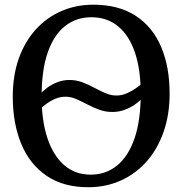

<svg xmlns="http://www.w3.org/2000/svg" viewBox="-20 -771 762 802"><path d="M449.3 -303.3Q420.3 -303.3 394.2 -312.8Q368 -322.4 344.2 -335.1Q320.3 -347.8 298 -357.4Q275.7 -367 254.4 -367Q230.7 -367 209.9 -357.9Q189.1 -348.9 172.9 -336.6Q156.6 -324.4 146.1 -315L145.7 -375.7Q158.9 -390.9 177.7 -404.9Q196.6 -418.8 220.1 -427.8Q243.6 -436.9 270.4 -436.9Q299.1 -436.9 324.6 -427.1Q350.2 -417.4 373.9 -404.5Q397.7 -391.5 420.6 -381.8Q443.5 -372 466.3 -372Q488.7 -372 509.8 -381.2Q530.9 -390.3 547.7 -402.4Q564.5 -414.5 574.4 -423.2L576.5 -363.8Q563.5 -348.6 544 -334.8Q524.5 -321 500.5 -312.2Q476.4 -303.3 449.3 -303.3ZM354.6 11Q247.4 12.4 175.9 -35.8Q104.4 -84 68.8 -169.9Q33.3 -255.8 33.3 -367.3Q33.3 -455.5 58.4 -526.4Q83.6 -597.2 129.2 -647.6Q174.9 -697.9 236.3 -724.7Q297.6 -751.4 369.7 -751.4Q475.5 -751.3 546.3 -705.3Q617.1 -659.4 652.8 -575.8Q688.5 -492.2 688.5 -379.7Q688.5 -292.2 663.5 -220.7Q638.6 -149.2 593.5 -97.7Q548.4 -46.3 487.5 -18.2Q426.6 9.8 354.6 11ZM359.2 -41.5Q421.8 -41.5 468.8 -79.4Q515.7 -117.4 541.8 -192.6Q567.8 -267.8 567.8 -379.4Q567.8 -479.5 543.9 -551Q519.9 -622.4 473.7 -660.7Q427.6 -699 361.7 -699Q299.1 -699 252.3 -662.6Q205.6 -626.2 179.7 -552.6Q153.8 -479.1 153.8 -367.4Q153.8 -267.9 177.8 -194.8Q201.9 -121.6 247.7 -81.6Q293.4 -41.5 359.2 -41.5Z"/></svg>

Font: Merriweather Light
Style: Regular
Weight: 300
Designer: Eben Sorkin
Foundry: Eben Sorkin
Version: Version 2.100